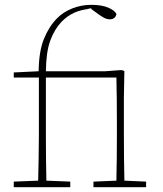

<svg xmlns="http://www.w3.org/2000/svg" viewBox="-20 -775 674 795"><path d="M339 -742 356 -740 361 -742ZM37 0V-23L138 -27Q139 -74 140 -120.5Q141 -167 141 -213V-454H37V-475L140 -480Q141 -562 161.5 -613Q182 -664 215 -698Q241 -725 279 -740Q317 -755 357 -755Q401 -755 428 -743.5Q455 -732 462 -717Q461 -708 454 -701.5Q447 -695 435 -695Q422 -695 408.5 -702.5Q395 -710 374 -726L356 -739Q314 -735 285.5 -721.5Q257 -708 234 -684Q205 -653 188 -606.5Q171 -560 170 -480H416L483 -485L495 -481L493 -371V-213Q493 -172 493.5 -120Q494 -68 495 -27L585 -23V0H367V-23L462 -27Q463 -68 463.5 -120Q464 -172 464 -213V-263Q464 -316 463.5 -363.5Q463 -411 462 -454H170V-213Q170 -167 170.5 -120.5Q171 -74 172 -27L271 -23V0Z"/></svg>

Font: Source Serif 4 SmText ExtraLight
Style: Regular
Weight: 200
Designer: Frank Grießhammer
Foundry: Adobe
Version: Version 4.005;hotconv 1.1.0;makeotfexe 2.6.0